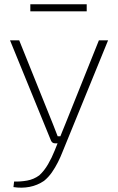

<svg xmlns="http://www.w3.org/2000/svg" viewBox="-20 -671 553 899"><path d="M486 -482 272 42Q264 63 251.5 88Q239 113 223 136Q207 159 186 176Q155 197 118.5 204Q82 211 43 205L46 179Q76 180 107 174.5Q138 169 164 150Q187 129 205 98Q223 67 236 34L256 -16Q263 -33 270.5 -52.5Q278 -72 285 -88L443 -482ZM70 -482 229 -87Q234 -73 239.5 -60Q245 -47 250 -33H270L255 0H237Q231 0 226.5 -3Q222 -6 219 -12L27 -482ZM386 -651V-618H122V-651Z"/></svg>

Font: Exo 2 ExtraLight
Style: Regular
Weight: 250
Designer: Natanael Gama
Foundry: Natanael Gama
Version: Version 2.010